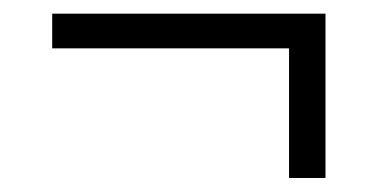

<svg xmlns="http://www.w3.org/2000/svg" viewBox="-20 -356 550 274"><path d="M444.5 -102H392.5V-316H444.5ZM54.5 -287V-336.5H444.5V-287Z"/></svg>

Font: Anek Latin Light
Style: Regular
Weight: 300
Designer: Yesha Goshar
Foundry: Ek Type
Version: Version 1.003